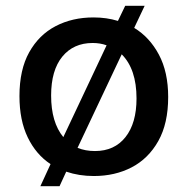

<svg xmlns="http://www.w3.org/2000/svg" viewBox="-20 -593 645 661"><path d="M119 48 154 -28Q104 -61 75.5 -120Q47 -179 47 -262Q47 -353 80.5 -413Q114 -473 171.5 -503Q229 -533 302 -533Q347 -533 386 -521L411 -573H478L442 -497Q495 -465 527 -405Q559 -345 559 -259Q559 -168 525 -107.5Q491 -47 433.5 -17Q376 13 303 13Q252 13 208 -2L185 48ZM156 -264Q156 -172 198 -121L347 -437Q325 -445 299 -445Q233 -445 194.5 -398Q156 -351 156 -264ZM307 -73Q374 -73 412 -121Q450 -169 450 -254Q450 -355 399 -406L247 -84Q274 -73 307 -73Z"/></svg>

Font: Bricolage Grotesque 12pt Medium
Style: Regular
Weight: 500
Designer: Mathieu Triay
Foundry: Atelier Triay
Version: Version 1.001; ttfautohint (v1.8.4.7-5d5b);gftools[0.9.33.de